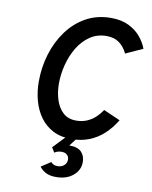

<svg xmlns="http://www.w3.org/2000/svg" viewBox="-101 -786 870 1100"><g transform="rotate(10 334.0 -236.0)"><path d="M350.5 11.5Q288.5 11.5 243 -12.2Q197.5 -36 168 -77Q138.5 -118 124.2 -170.8Q110 -223.5 110 -281.5Q110 -364.5 133.5 -441.5Q157 -518.5 201.8 -579.5Q246.5 -640.5 310.5 -676Q374.5 -711.5 455.5 -711.5Q516.5 -711.5 559.2 -690.2Q602 -669 628.8 -636.5Q655.5 -604 668 -569.5L569 -524.5Q551 -562 522 -583.5Q493 -605 448 -605Q393.5 -605 351.8 -576.5Q310 -548 282 -501.5Q254 -455 239.8 -399.5Q225.5 -344 225.5 -289.5Q225.5 -240 239.2 -196.2Q253 -152.5 282.2 -125Q311.5 -97.5 359 -97.5Q394.5 -97.5 422.5 -109.8Q450.5 -122 471.5 -142Q492.5 -162 507.5 -185L604.5 -142.5Q575 -94 537.8 -59.8Q500.5 -25.5 453.8 -7Q407 11.5 350.5 11.5ZM301 241Q264 241 240.5 228Q217 215 205 197.5L261 161Q266 167.5 275.2 172.8Q284.5 178 300 178Q322.5 178 337.5 165Q352.5 152 352.5 131.5Q352.5 114 341 103.5Q329.5 93 309 93Q297.5 93 287.8 95.8Q278 98.5 268 105L250.5 77L324.5 -0.5H384.5L346 49.5Q395.5 49.5 417 72.2Q438.5 95 438.5 130Q438.5 177.5 400.5 209.2Q362.5 241 301 241Z"/></g></svg>

Font: Overpass SemiBold
Style: Italic
Weight: 600
Italic angle: -10°
Designer: Delve Withrington, Dave Bailey, Thomas Jockin
Foundry: Delve Fonts LLC
Version: Version 4.000